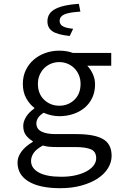

<svg xmlns="http://www.w3.org/2000/svg" viewBox="-20 -764 640 1008"><path d="M296 224Q189 224 130.5 189Q72 154 72 89Q72 60 92.5 32Q113 4 152 -19V-23Q132 -34 117 -53Q102 -72 102 -103Q102 -126 117 -150.5Q132 -175 160 -194V-198Q135 -217 117.5 -248.5Q100 -280 100 -324Q100 -364 115.5 -396Q131 -428 157 -450.5Q183 -473 217.5 -485.5Q252 -498 291 -498Q331 -498 363 -486H564V-419H438Q455 -402 467 -376Q479 -350 479 -321Q479 -282 464.5 -251Q450 -220 424.5 -198.5Q399 -177 364.5 -165.5Q330 -154 291 -154Q272 -154 250.5 -158.5Q229 -163 209 -172Q171 -148 171 -116Q171 -87 197.5 -73.5Q224 -60 272 -60H381Q475 -60 520.5 -34Q566 -8 566 54Q566 88 547 119Q528 150 493 173Q458 196 408 210Q358 224 296 224ZM291 -209Q338 -209 370.5 -240Q403 -271 403 -324Q403 -349 394 -370Q385 -391 370 -406Q355 -421 334.5 -429.5Q314 -438 291 -438Q268 -438 247.5 -429.5Q227 -421 212 -406Q197 -391 188 -370Q179 -349 179 -324Q179 -271 212 -240Q245 -209 291 -209ZM302 164Q344 164 378 156Q412 148 436 134.5Q460 121 472.5 103.5Q485 86 485 67Q485 32 457.5 20Q430 8 374 8H279Q258 8 239.5 6.5Q221 5 205 0Q170 19 156.5 39.5Q143 60 143 81Q143 119 183.5 141.5Q224 164 302 164ZM346 -575Q281 -582 255 -600Q229 -618 229 -652Q229 -696 271.5 -717.5Q314 -739 394 -744L402 -703Q339 -699 316 -687.5Q293 -676 293 -655Q293 -635 311 -625.5Q329 -616 364 -613Z"/></svg>

Font: Source Code Pro
Style: Regular
Weight: 400
Monospace: yes
Designer: Paul D. Hunt, Teo Tuominen
Foundry: Adobe Systems Incorporated
Version: Version 2.030;PS 1.000;hotconv 16.6.51;makeotf.lib2.5.65220